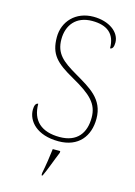

<svg xmlns="http://www.w3.org/2000/svg" viewBox="-138 -796 767 1089"><g transform="rotate(15 245.0 -251.5)"><path d="M261 10C379 10 437 -67 437 -169C437 -286 350 -330 259 -384C175 -433 128 -469 128 -554C128 -636 176 -699 271 -699C358 -699 408 -661 408 -575C422 -575 429 -589 429 -614C429 -675 364 -724 272 -724C167 -724 100 -650 100 -559C100 -458 142 -417 249 -357C363 -293 409 -249 409 -168C409 -78 364 -15 261 -15C155 -15 96 -66 96 -166C82 -166 75 -150 75 -126C75 -59 134 10 261 10ZM219 208V221H225C244 182 268 113 286 71V61H242C237 105 229 158 219 208Z"/></g></svg>

Font: Noto Serif Gurmukhi Thin
Style: Regular
Weight: 100
Designer: Vaibhav Singh and the Monotype Design Team
Foundry: Monotype Imaging Inc.
Version: Version 2.004